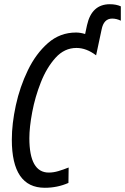

<svg xmlns="http://www.w3.org/2000/svg" viewBox="-20 -879 592 909"><path d="M304 -13 305 -86Q280 -76 256.5 -69Q233 -62 211 -62Q119 -62 119 -225Q119 -276 132.5 -348Q146 -420 173.5 -489.5Q201 -559 243 -605.5Q285 -652 342 -652Q389 -652 435 -617L461 -739Q471 -791 511 -791Q532 -791 552 -781V-849Q530 -859 500 -859Q414 -859 392 -760L383 -718Q360 -725 340 -725Q264 -725 207 -675Q150 -625 112 -546.5Q74 -468 55 -380.5Q36 -293 36 -218Q36 10 192 10Q252 10 304 -13Z"/></svg>

Font: Noto Sans Display Condensed
Style: Italic
Weight: 400
Width: 3
Designer: Monotype Design team
Foundry: Monotype Imaging Inc.
Version: 1.000